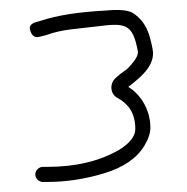

<svg xmlns="http://www.w3.org/2000/svg" viewBox="-20 -657 373 382"><path d="M50.2 -310C50.2 -302.1 57.3 -295 65.2 -295H74.2C111.8 -295 149.7 -300.8 187.7 -312.4C225.8 -324 252.3 -342.2 267.2 -367C275.2 -380.3 279.2 -392.3 279.2 -403C279.2 -442.3 255.9 -472.2 235.2 -484C255.2 -500 290.2 -525 283.7 -559C277.5 -591.2 270.7 -612.4 246.2 -630C236.9 -636.7 218.3 -638.7 190.2 -636C136.4 -633.2 93.7 -626.5 62.2 -616L51.2 -613C41.8 -609.9 38 -604.9 39.6 -598.2C42.1 -588.4 47.8 -580.2 59.2 -584L71.2 -587C103.4 -598.7 129.7 -599.1 171.3 -604.3C228.8 -611.5 243.9 -611.6 254.3 -554.6C255.6 -547 248.3 -535.1 232.2 -519C222.2 -512.3 214.2 -506 208.2 -500C197.4 -487.9 200.2 -469.6 213.2 -462.5C233.8 -451.2 249.2 -434 249.2 -400.3C249.2 -386.1 238.5 -372.3 217.2 -359C178 -336.3 130.4 -325 74.2 -325H65.2C57.3 -325 50.2 -317.9 50.2 -310Z"/></svg>

Font: MewTooHand
Style: Condensed
Weight: 400
Designer: Mew Too, Robert Jablonski
Version: Version 0.77